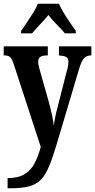

<svg xmlns="http://www.w3.org/2000/svg" viewBox="-20 -786 513 1036"><path d="M21 175Q77 175 111.5 154.5Q146 134 166 96Q186 58 200 7L55 -437Q45 -469 34.5 -478Q24 -487 4 -487H0V-536H238V-487H235Q207 -487 196.5 -478Q186 -469 186 -453Q186 -442 189.5 -427.5Q193 -413 198 -396L243 -237Q254 -197 261 -163.5Q268 -130 270 -108Q274 -133 278.5 -156.5Q283 -180 290 -205L339 -397Q343 -409 346 -424.5Q349 -440 349 -453Q349 -472 337.5 -478.5Q326 -485 302 -486L298 -487V-536H473V-487H471Q448 -487 434 -472.5Q420 -458 407 -415L285 -5Q264 65 245 111Q226 157 201 183Q176 209 137 219.5Q98 230 36 230H21ZM94 -619Q107 -638 124.5 -664Q142 -690 159 -717Q176 -744 184 -766H298Q307 -744 323.5 -717Q340 -690 358 -664Q376 -638 389 -619V-606H330Q313 -627 286 -654Q259 -681 241 -705Q222 -681 196 -654Q170 -627 153 -606H94Z"/></svg>

Font: Noto Serif Armenian ExtraCondensed
Style: Bold
Weight: 700
Width: 2
Designer: Monotype Design Team
Foundry: Monotype Imaging Inc.
Version: Version 2.008; ttfautohint (v1.8.4.7-5d5b)